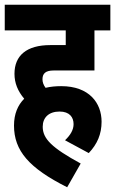

<svg xmlns="http://www.w3.org/2000/svg" viewBox="-20 -642 485 809"><path d="M254 -51 354 3C390 -35 408 -77 408 -129C408 -208 356 -279 238 -279C215 -279 193 -277 172 -272C163 -284 159 -296 159 -308C159 -333 173 -345 206 -345H378V-514H445V-622H0V-514H257V-452H192C92 -452 41 -408 41 -331C41 -292 55 -258 82 -226C55 -199 39 -162 39 -113C39 -7 102 66 263 147L320 47C199 -19 160 -57 160 -108C160 -147 186 -172 231 -172C273 -172 290 -148 290 -119C290 -95 277 -73 254 -51Z"/></svg>

Font: Noto Sans Devanagari ExtraCondensed
Style: Bold
Weight: 700
Width: 2
Designer: Jelle Bosma - Monotype Design Team
Foundry: Monotype Imaging Inc.
Version: Version 2.004